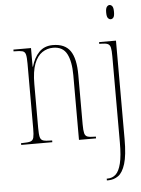

<svg xmlns="http://www.w3.org/2000/svg" viewBox="-63 -787 792 1076"><g transform="rotate(-5 333.0 -249.0)"><path d="M594 -658Q586 -658 579 -666Q572 -674 572 -698Q572 -721 579 -729.5Q586 -738 594 -738Q603 -738 609.5 -729.5Q616 -721 616 -698Q616 -674 609.5 -666Q603 -658 594 -658ZM494 240V230H499Q526 230 545 212.5Q564 195 574.5 152.5Q585 110 585 35V-450Q585 -483 581.5 -499Q578 -515 566 -520.5Q554 -526 529 -526H518V-536H613V18Q613 109 598 157Q583 205 558 222.5Q533 240 503 240ZM33 0V-10H41Q72 -10 86 -14.5Q100 -19 104 -35Q108 -51 108 -86V-451Q108 -486 104 -502Q100 -518 86 -522Q72 -526 41 -526H36V-536H135V-431H137Q151 -481 180.5 -511.5Q210 -542 258 -542Q326 -542 356 -498.5Q386 -455 386 -363V-86Q386 -51 390 -35Q394 -19 407.5 -14.5Q421 -10 450 -10H454V0H358V-364Q358 -441 335.5 -484Q313 -527 258 -527Q225 -527 197 -508.5Q169 -490 152.5 -447.5Q136 -405 136 -333V-86Q136 -51 140 -35Q144 -19 158 -14.5Q172 -10 202 -10H208V0Z"/></g></svg>

Font: Noto Serif Display ExtraCondensed Thin
Style: Regular
Weight: 100
Width: 2
Designer: Monotype Design Team
Foundry: Monotype Imaging Inc.
Version: Version 2.009